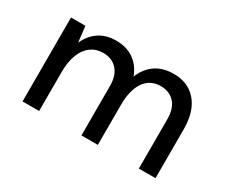

<svg xmlns="http://www.w3.org/2000/svg" viewBox="-88 -723 1117 953"><g transform="rotate(30 470.5 -247.0)"><path d="M764 0V-282Q764 -344.5 734.2 -376.8Q704.5 -409 654.5 -409Q594.5 -409 561.8 -362Q529 -315 529 -227H487.5Q487.5 -296.5 501 -347Q514.5 -397.5 539.5 -430Q564.5 -462.5 599.8 -478.2Q635 -494 679 -494Q737 -494 777.2 -467.8Q817.5 -441.5 838.5 -394Q859.5 -346.5 859.5 -282V0ZM97.5 0V-481H180L190.5 -390.5Q213.5 -441 253.8 -467.5Q294 -494 349 -494Q407 -494 447.2 -467.8Q487.5 -441.5 508.2 -394Q529 -346.5 529 -282V0H435V-282Q435 -344.5 404.8 -376.8Q374.5 -409 324.5 -409Q284.5 -409 254.8 -387.2Q225 -365.5 208.8 -323.8Q192.5 -282 192.5 -222V0Z"/></g></svg>

Font: Karla Medium
Style: Regular
Weight: 500
Designer: Jonathan Pinhorn
Version: Version 2.001